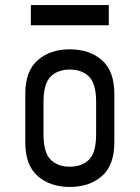

<svg xmlns="http://www.w3.org/2000/svg" viewBox="-20 -723 552 759"><path d="M256 16Q178 16 129 -27Q80 -70 80 -160V-352Q80 -442 129 -485Q178 -528 256 -528Q334 -528 383 -485Q432 -442 432 -352V-160Q432 -70 383 -27Q334 16 256 16ZM256 -64Q304 -64 332 -92Q360 -120 360 -192V-320Q360 -392 332 -420Q304 -448 256 -448Q208 -448 180 -420Q152 -392 152 -320V-192Q152 -120 180 -92Q208 -64 256 -64ZM102 -623V-703H410V-623Z"/></svg>

Font: Hasubi Mono
Style: Regular
Weight: 400
Designer: Eli Heuer
Foundry: Eli Heuer
Version: Version 1.000